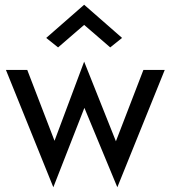

<svg xmlns="http://www.w3.org/2000/svg" viewBox="-20 -755 720 810"><path d="M335 -650 225 -555 175 -595 335 -735 495 -595 445 -555ZM5 -460H95L210 -161L335 -495L469 -159L585 -460H675L475 35L336 -300L205 35Z"/></svg>

Font: Von Book
Style: Regular
Weight: 400
Version: Version 4.000; ttfautohint (v1.8.4.7-5d5b)